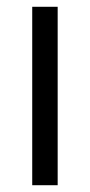

<svg xmlns="http://www.w3.org/2000/svg" viewBox="-20 -546 265 566"><path d="M75 0V-526H150V0Z"/></svg>

Font: Archivo SemiExpanded Light
Style: Regular
Weight: 300
Width: 6
Designer: Hector Gatti
Foundry: Omnibus-Type
Version: Version 2.001